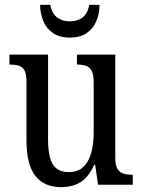

<svg xmlns="http://www.w3.org/2000/svg" viewBox="-20 -761 587 791"><path d="M232 10Q162 10 125.5 -36.5Q89 -83 89 -186V-427Q89 -457 80.5 -471.5Q72 -486 57 -490.5Q42 -495 22 -495H19V-536H178V-189Q178 -144 185.5 -113.5Q193 -83 212 -67.5Q231 -52 264 -52Q300 -52 322.5 -72.5Q345 -93 355.5 -130Q366 -167 366 -215V-422Q366 -454 357.5 -469.5Q349 -485 334 -490Q319 -495 300 -495H297V-536H455V-109Q455 -79 464.5 -64.5Q474 -50 489 -45.5Q504 -41 523 -41H527V0H384L372 -82H368Q343 -28 309.5 -9Q276 10 232 10ZM267 -606Q227 -606 199.5 -624Q172 -642 159 -673Q146 -704 145 -741H187Q194 -705 215.5 -689Q237 -673 267 -673Q299 -673 320 -689Q341 -705 348 -741H390Q390 -704 376.5 -673Q363 -642 336 -624Q309 -606 267 -606Z"/></svg>

Font: Noto Serif Khmer Condensed
Style: Regular
Weight: 400
Width: 3
Designer: Danh Hong and the Monotype Design Team
Foundry: Monotype Imaging Inc.
Version: Version 2.004